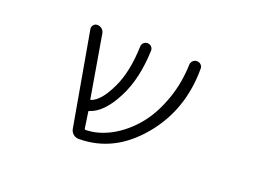

<svg xmlns="http://www.w3.org/2000/svg" viewBox="-85 -726 1170 885"><g transform="rotate(20 500.0 -283.5)"><path d="M768.6 -537.1Q776.4 -529.3 776.4 -518.6Q776.4 -313.5 653.3 -168Q530.3 -21.5 358.4 -21.5Q342.8 -21.5 331.5 -31.2Q320.3 -41 317.4 -55.7L236.3 -515.6Q234.4 -527.3 241.7 -536.1Q249 -544.9 260.7 -544.9Q273.4 -544.9 283.2 -536.6Q293 -528.3 294.9 -515.6L346.7 -211.9Q347.7 -208 351.6 -210Q396.5 -226.6 436.5 -311.5Q475.6 -392.6 479.5 -518.6Q479.5 -529.3 487.3 -537.1Q495.1 -544.9 506.3 -544.9Q517.6 -544.9 525.4 -537.1Q533.2 -529.3 533.2 -518.6Q528.3 -377 478.5 -281.2Q425.8 -178.7 360.4 -159.2Q356.4 -158.2 357.4 -154.3L369.1 -75.2Q370.1 -71.3 375 -71.3Q435.5 -72.3 497.1 -105.5Q559.6 -139.6 609.4 -199.2Q659.2 -258.8 690.4 -348.6Q717.8 -426.8 720.7 -517.6Q721.7 -529.3 729.5 -537.1Q737.3 -544.9 749 -544.9Q760.7 -544.9 768.6 -537.1Z"/></g></svg>

Font: Rounded-L Mgen+ 1mn light
Style: Regular
Weight: 200
Designer: [Source Han Sans]
Ryoko NISHIZUKA  (kana & ideographs); Paul D. Hunt (Latin, Greek & Cyrillic); Wenlong ZHANG  (bopomofo
Version: Version 1.059.20150602